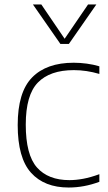

<svg xmlns="http://www.w3.org/2000/svg" viewBox="-20 -828 484 857"><path d="M286.5 9Q178 9 118.5 -57Q59 -123 59 -270Q59 -416.5 123.2 -482.2Q187.5 -548 309 -548Q337.5 -548 367.2 -544Q397 -540 423.5 -532V-498Q366 -515 309.5 -515Q203 -515 149 -459.5Q95 -404 95 -272Q95 -137 145 -80.5Q195 -24 290 -24Q318.5 -24 351.2 -30Q384 -36 423.5 -50.5V-16.5Q355.5 9 286.5 9ZM249.5 -632 127 -808H164.5L268.5 -655L373 -808H410L287.5 -632Z"/></svg>

Font: Encode Sans Semi Expanded Thin
Style: Regular
Weight: 100
Width: 6
Designer: Multiple Designers
Foundry: Impallari Type
Version: Version 3.000; ttfautohint (v1.8.3) -l 8 -r 50 -G 200 -x 14 